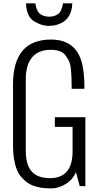

<svg xmlns="http://www.w3.org/2000/svg" viewBox="-20 -1082 571 1116"><path d="M265.6 -984.9Q297.9 -985.4 318.4 -1001Q338.9 -1016.6 346.2 -1062.5H400.4Q396.5 -961.9 309.1 -937.5Q288.1 -931.6 265.6 -931.6Q219.2 -931.6 176.3 -959.5Q133.8 -987.3 130.9 -1062.5H185.1Q192.4 -1016.6 212.9 -1001Q233.4 -985.4 265.6 -984.9ZM270 -46.4Q401.9 -46.4 401.9 -202.6V-344.7H298.8V-400.9H476.1V0H443.4L421.4 -82Q404.3 -38.6 362.3 -12.7Q320.3 13.2 277.8 13.2Q235.4 12.7 207 6.8Q178.7 1 158.7 -8.8Q138.7 -18.6 122.1 -34.2Q105.5 -49.8 94.7 -64.5Q84 -79.6 76.7 -99.6Q55.7 -153.3 55.7 -234.9V-591.3Q55.7 -852.1 276.9 -852.1Q433.1 -851.6 461.4 -692.4Q470.7 -640.6 470.7 -571.8V-565.9H396.5V-578.6Q396.5 -696.3 381.3 -726.6Q373.5 -742.2 360.8 -759.8Q336.9 -792 275.9 -792.5Q163.1 -792.5 136.7 -686Q129.9 -657.2 129.9 -622.6V-202.6Q129.9 -90.8 199.2 -59.6Q228 -46.9 270 -46.4Z"/></svg>

Font: Oswald-Light
Style: Light
Weight: 300
Designer: vernon adams
Foundry: vernon adams
Version: Version ; ttfautohint (v0.92.18-e454-dirty) -l 8 -r 50 -G 20